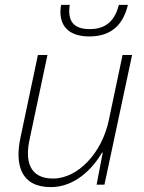

<svg xmlns="http://www.w3.org/2000/svg" viewBox="-20 -755 587 785"><path d="M345 -606C431 -606 482 -649 503 -735H466C451 -676 418 -636 347 -636C289 -636 263 -661 263 -710C263 -717 264 -726 265 -735H230C228 -727 227 -715 227 -707C227 -640 271 -606 345 -606ZM188 10C286 10 359 -65 397 -131H400L375 0H407L520 -530H481L425 -264C397 -130 299 -25 197 -25C96 -25 83 -103 101 -185L174 -530H135L63 -189C41 -81 65 10 188 10Z"/></svg>

Font: Noto Sans ExtraLight
Style: Italic
Weight: 200
Italic angle: -12°
Designer: Monotype Design Team
Foundry: Monotype Imaging Inc.
Version: Version 2.013